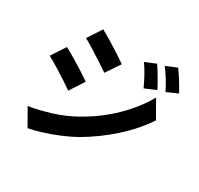

<svg xmlns="http://www.w3.org/2000/svg" viewBox="-178 -1035 1356 1308"><g transform="rotate(30 500.0 -381.0)"><path d="M730 -768Q744 -747 761 -719.5Q778 -692 794 -664Q810 -636 821 -613L734 -576Q712 -623 692.5 -659Q673 -695 646 -733ZM867 -816Q890 -786 916.5 -743Q943 -700 961 -667L876 -629Q852 -676 831 -710Q810 -744 782 -781ZM295 -787Q328 -769 371.5 -742.5Q415 -716 456 -689.5Q497 -663 523 -644L449 -534Q421 -554 380.5 -580Q340 -606 298 -632.5Q256 -659 223 -677ZM110 -77Q194 -91 281.5 -118Q369 -145 450 -190Q578 -261 679 -359.5Q780 -458 839 -565L916 -429Q847 -325 744 -232.5Q641 -140 519 -69Q468 -41 407 -15.5Q346 10 287.5 28Q229 46 185 54ZM141 -559Q175 -541 219 -515Q263 -489 304 -462.5Q345 -436 370 -418L297 -306Q269 -326 228 -352.5Q187 -379 145 -405Q103 -431 69 -449Z"/></g></svg>

Font: Chiron Sans HK TT
Style: Bold
Weight: 700
Designer: Ryoko NISHIZUKA 西塚涼子 (kana, bopomofo & ideographs); Paul D. Hunt (Latin, Greek & Cyrillic); Sandoll Communications 산돌커뮤니
Foundry: Adobe
Version: Version 2.022;hotconv 1.0.109;makeotfexe 2.5.65596